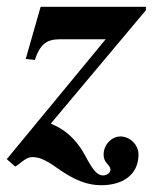

<svg xmlns="http://www.w3.org/2000/svg" viewBox="-63 -469 472 567"><path d="M368 -439V-449H57L13 -295L40 -292C55 -339 76 -353 113 -353H249L-43 1L-18 23C-11 19 -5 14 1 9C16 -2 22 -5 33 -5C53 -5 72 3 107 28C156 63 195 78 236 78C297 78 346 49 346 -13C346 -41 321 -66 293 -66C266 -66 243 -41 243 -13C243 15 263 16 263 32C263 41 254 49 241 49C212 49 194 -6 173 -35C148 -69 126 -87 87 -104Z"/></svg>

Font: XITS
Style: Bold Italic
Weight: 700
Italic angle: -16.33°
Designer: MicroPress Inc., with final additions and corrections provided by Coen Hoffman, Elsevier (retired)
Version: Version 1.302